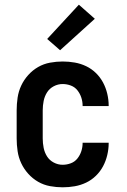

<svg xmlns="http://www.w3.org/2000/svg" viewBox="-20 -790 540 818"><path d="M247 8Q220 8 193 3Q166 -2 142.5 -15.5Q119 -29 100.5 -49.5Q82 -70 70.5 -94.5Q59 -119 55 -146Q51 -173 51 -200V-320Q51 -347 55 -374Q59 -401 70.5 -425.5Q82 -450 100.5 -470.5Q119 -491 142.5 -504.5Q166 -518 193 -523Q220 -528 247 -528Q273 -528 298.5 -523.5Q324 -519 347 -508Q370 -497 388.5 -479Q407 -461 419 -438.5Q431 -416 437 -390.5Q443 -365 443 -340Q443 -339 443 -338.5Q443 -338 443 -338H332Q332 -338 332 -338.5Q332 -339 332 -339Q332 -357 326.5 -374Q321 -391 310 -405Q299 -419 282 -425.5Q265 -432 247 -432Q227 -432 209 -422.5Q191 -413 180.5 -396.5Q170 -380 166 -360Q162 -340 162 -320V-200Q162 -180 166 -160Q170 -140 180.5 -123.5Q191 -107 209 -97.5Q227 -88 247 -88Q265 -88 282 -94.5Q299 -101 310 -115Q321 -129 326.5 -146Q332 -163 332 -181Q332 -181 332 -181.5Q332 -182 332 -182H443Q443 -182 443 -181.5Q443 -181 443 -180Q443 -155 437 -129.5Q431 -104 419 -81.5Q407 -59 388.5 -41Q370 -23 347 -12Q324 -1 298.5 3.5Q273 8 247 8ZM236 -576 181 -624 316 -770 384 -710Z"/></svg>

Font: Iosevka SS04
Style: Bold
Weight: 700
Monospace: yes
Designer: Belleve Invis
Foundry: Belleve Invis
Version: Version 19.0.0; ttfautohint (v1.8.4)